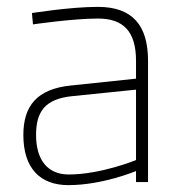

<svg xmlns="http://www.w3.org/2000/svg" viewBox="-20 -530 535 559"><path d="M376 -64C376 -64 274 -22 180 -22C119 -22 85 -64 85 -137C85 -206 112 -242 190 -250L376 -269ZM411 -353C411 -456 366 -510 265 -510C185 -510 73 -492 73 -492L76 -459C76 -459 192 -476 265 -476C338 -476 376 -440 376 -353V-301L186 -281C88 -271 48 -222 48 -137C48 -40 97 9 179 9C279 9 376 -32 376 -32V0H411V-353Z"/></svg>

Font: RazerF5 Thin
Style: Regular
Weight: 250
Foundry: Razer Inc.
Version: Version 2